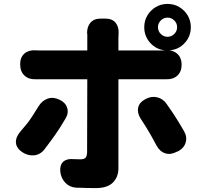

<svg xmlns="http://www.w3.org/2000/svg" viewBox="-20 -895 1040 981"><path d="M787 -756Q787 -736 801.5 -721.5Q816 -707 836 -707Q856 -707 870.5 -721.5Q885 -736 885 -756Q885 -776 870.5 -790.5Q856 -805 836 -805Q816 -805 801.5 -790.5Q787 -776 787 -756ZM283 -386Q314 -372 323 -344.5Q332 -317 314 -288Q296 -258 284 -239Q272 -220 261.5 -205.5Q251 -191 239 -174.5Q227 -158 208 -133Q187 -105 155 -101.5Q123 -98 93 -118Q64 -138 61.5 -165Q59 -192 81 -219Q100 -242 112 -256Q124 -270 132.5 -282.5Q141 -295 151 -310.5Q161 -326 177 -352Q195 -381 223.5 -391Q252 -401 283 -386ZM722 -388Q752 -405 782.5 -398Q813 -391 832 -363Q849 -339 859 -324Q869 -309 877 -296.5Q885 -284 894.5 -268.5Q904 -253 919 -227Q937 -197 929 -168Q921 -139 890 -122L884 -120Q853 -103 825 -111.5Q797 -120 780 -151Q765 -179 755.5 -196Q746 -213 738.5 -225.5Q731 -238 722 -252.5Q713 -267 698 -290Q680 -319 686 -345.5Q692 -372 722 -388ZM83 -567Q83 -602 104.5 -621Q126 -640 161 -638Q163 -638 171 -637.5Q179 -637 186 -637H426V-704Q426 -718 426 -720Q426 -722 426 -721Q426 -720 425 -723Q424 -758 442 -779Q460 -800 495 -800H518Q553 -800 570.5 -779Q588 -758 586 -723Q586 -720 585.5 -714Q585 -708 585 -703V-637H800L823 -638Q778 -642 747.5 -676Q717 -710 717 -756Q717 -789 733 -816Q749 -843 776 -859Q803 -875 836 -875Q869 -875 896 -859Q923 -843 939 -816Q955 -789 955 -756Q955 -709 923.5 -675Q892 -641 846 -638Q874 -634 891 -615Q908 -596 908 -564Q908 -529 886.5 -509Q865 -489 830 -490Q827 -490 817 -490Q807 -490 801 -490H585V-36Q585 10 556.5 38Q528 66 470 66Q440 66 424 65.5Q408 65 397 64.5Q386 64 370 64Q336 62 314 39Q292 16 288 -18Q285 -52 303 -68.5Q321 -85 354 -82Q359 -82 372.5 -81.5Q386 -81 390 -81Q409 -81 416.5 -88.5Q424 -96 425 -115L426 -490H186Q176 -490 169.5 -490Q163 -490 161 -490Q126 -489 104.5 -509.5Q83 -530 83 -567Z"/></svg>

Font: Chiron GoRound TC H
Style: Regular
Weight: 900
Designer: Ryoko NISHIZUKA 西塚涼子 (kana, bopomofo & ideographs); Paul D. Hunt (Latin, Greek & Cyrillic); Sandoll Communications 산돌커뮤니
Foundry: Adobe
Version: Version 1.000;hotconv 1.1.1;makeotfexe 2.6.0